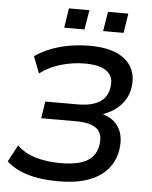

<svg xmlns="http://www.w3.org/2000/svg" viewBox="-60 -949 796 1008"><g transform="rotate(5 338.0 -445.5)"><path d="M288 9Q227 9 175 0.5Q123 -8 82 -26.5Q41 -45 12 -72L59 -160Q100 -121 158.5 -104Q217 -87 288 -87Q349 -87 391 -99Q433 -111 456.5 -137.5Q480 -164 485 -205Q492 -260 459.5 -286.5Q427 -313 350 -313H167L181 -402H350Q427 -402 468.5 -429Q510 -456 516 -511Q521 -546 506.5 -570Q492 -594 458.5 -606.5Q425 -619 370 -619Q310 -619 247.5 -601.5Q185 -584 135 -546L101 -634Q138 -660 184 -678Q230 -696 282.5 -705Q335 -714 388 -714Q477 -714 532 -689Q587 -664 610.5 -620Q634 -576 626 -519Q622 -483 604 -452.5Q586 -422 557 -399.5Q528 -377 489 -363L488 -362Q545 -346 572.5 -301.5Q600 -257 591 -189Q582 -126 545 -82Q508 -38 443.5 -14.5Q379 9 288 9ZM451 -797 468 -900H575L559 -797ZM246 -797 262 -900H370L353 -797Z"/></g></svg>

Font: Nunito Sans 7pt SemiBold
Style: Italic
Weight: 600
Italic angle: -9°
Designer: Vernon Adams
Foundry: Vernon Adams
Version: Version 3.101;gftools[0.9.27]